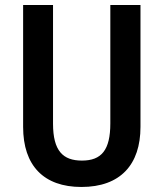

<svg xmlns="http://www.w3.org/2000/svg" viewBox="-20 -734 651 764"><path d="M539 -229V-714H419V-243C419 -137 384 -95 306 -95C231 -95 191 -133 191 -242V-714H72V-229C72 -75 154 10 304 10C459 10 539 -79 539 -229Z"/></svg>

Font: Noto Sans Gujarati UI Condensed SemiBold
Style: Regular
Weight: 600
Width: 3
Designer: Jelle Bosma - Monotype Design Team, Universal Thirst
Foundry: Monotype Imaging Inc.
Version: Version 2.106